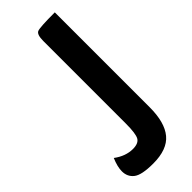

<svg xmlns="http://www.w3.org/2000/svg" viewBox="-235 -731 771 771"><g transform="rotate(-45 150.5 -345.5)"><path d="M157 -651Q157 -688 171.5 -694Q186 -700 271 -700V-161Q271 -75 236 -33Q201 9 121 9Q56 9 33 -9Q10 -27 10 -58Q10 -84 25 -119Q64 -90 105 -90Q137 -90 147 -108Q157 -126 157 -183Z"/></g></svg>

Font: Yanone Kaffeesatz Bold
Style: Regular
Weight: 700
Designer: Yanone (Cyrillic: Daniel Pouzeot)
Foundry: Yanone
Version: Version 1.003;PS 001.003;hotconv 1.0.88;makeotf.lib2.5.64775